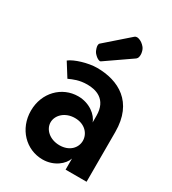

<svg xmlns="http://www.w3.org/2000/svg" viewBox="-192 -880 889 994"><g transform="rotate(30 253.0 -382.5)"><path d="M261.2 -255.9C320.8 -255.9 355 -215.8 355 -173.8C355 -131.8 320.8 -93.3 261.2 -93.3C201.7 -93.3 162.1 -131.8 162.1 -173.8C162.1 -215.8 201.7 -255.9 261.2 -255.9ZM219.7 -361.8C123 -361.8 43.9 -283.2 43.9 -174.8C43.9 -66.4 123 14.2 221.7 14.2C290 14.2 339.8 -28.3 352.1 -66.4V0H477.5V-148.9V-297.4C477.5 -476.6 358.4 -538.1 230.5 -538.1C178.2 -538.1 103.5 -515.6 74.7 -492.2L125 -412.1C151.4 -423.8 181.6 -438 230.5 -438C279.3 -438 351.1 -420.9 351.1 -321.3V-281.2C338.9 -319.3 288.1 -361.8 219.7 -361.8ZM231 -577.6 381.3 -681.6C385.7 -685.1 388.7 -689.9 390.1 -696.3C391.1 -700.2 391.6 -704.6 391.6 -709C391.6 -714.4 391.1 -719.7 389.6 -725.6C387.2 -736.3 383.3 -744.6 377.9 -751C373.5 -756.3 367.7 -762.2 360.8 -767.1C354 -772 346.7 -775.4 339.8 -777.3C336.4 -778.3 333.5 -778.8 330.6 -778.8C325.2 -778.8 320.3 -777.3 316.4 -773.9L178.7 -653.3C176.8 -651.9 175.3 -649.4 174.8 -647C174.3 -644.5 173.8 -642.1 173.8 -639.6C173.8 -634.8 174.8 -629.4 176.8 -623C179.7 -613.3 183.1 -606 187 -601.1C190.9 -596.2 195.8 -591.3 202.1 -585.9C208.5 -580.6 214.4 -577.6 219.7 -576.2C221.7 -575.7 223.1 -575.2 224.6 -575.2C227.1 -575.2 229 -576.2 231 -577.6Z"/></g></svg>

Font: Tuffy
Style: Bold
Weight: 700
Designer: Thatcher Ulrich, Karoly Barta, Michael Everson
Version: Version 001.270